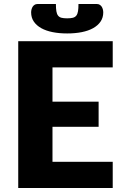

<svg xmlns="http://www.w3.org/2000/svg" viewBox="-20 -933 613 953"><path d="M240.5 -598.5V-428.5H469.5V-303.5H240.5V-130H539.5V0H70.5V-728.5H539.5V-598.5ZM313.5 -842Q330.5 -842 341.5 -844.8Q352.5 -847.5 358.8 -855.5Q365 -863.5 367.2 -877.2Q369.5 -891 369.5 -913H461.5Q469.5 -913 475.2 -909.2Q481 -905.5 484.8 -899.8Q488.5 -894 490.5 -886.5Q492.5 -879 492.5 -871.5Q492.5 -845.5 479.2 -826Q466 -806.5 442.2 -793.2Q418.5 -780 385.8 -773.5Q353 -767 313.5 -767Q274 -767 241.2 -773.5Q208.5 -780 184.8 -793.2Q161 -806.5 147.8 -826Q134.5 -845.5 134.5 -871.5Q134.5 -879 136.5 -886.5Q138.5 -894 142.2 -899.8Q146 -905.5 151.8 -909.2Q157.5 -913 165.5 -913H257.5Q257.5 -891 259.8 -877.2Q262 -863.5 268.2 -855.5Q274.5 -847.5 285.2 -844.8Q296 -842 313.5 -842Z"/></svg>

Font: Lato
Style: Regular
Weight: 900
Designer: Lukasz Dziedzic with Adam Twardoch and Botio Nikoltchev
Foundry: tyPoland Lukasz Dziedzic
Version: Version 2.010; 2014-09-01; http://www.latofonts.com/; ttfaut